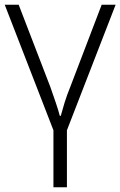

<svg xmlns="http://www.w3.org/2000/svg" viewBox="-20 -552 509 812"><path d="M263 240H206V-1L0 -532H59L193 -184Q205 -150 216 -117.5Q227 -85 233 -62H237Q243 -85 253 -117.5Q263 -150 277 -184L410 -532H469L263 -1Z"/></svg>

Font: Noto Sans Light
Style: Regular
Weight: 300
Designer: Monotype Design Team
Foundry: Monotype Imaging Inc.
Version: Version 2.007